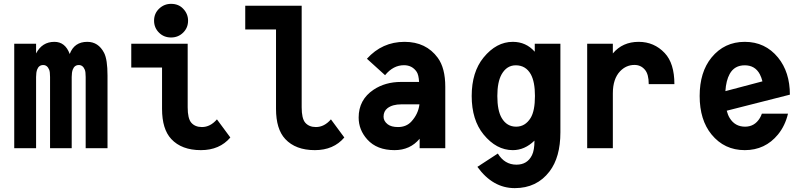

<svg xmlns="http://www.w3.org/2000/svg" viewBox="-20 -762 4142 987"><path d="M53.2 0V-537.1H165.5V-487.3Q196.3 -546.9 259.8 -546.9Q315.4 -546.9 338.4 -484.4Q361.8 -546.9 428.7 -546.9Q485.8 -546.9 515.1 -490.2Q532.7 -456.1 532.7 -373.5V0H420.4V-366.2Q420.4 -392.6 416 -403.3Q406.2 -427.7 385.3 -427.7Q362.8 -427.7 354 -404.3Q348.6 -389.6 348.6 -366.2V0H237.3V-366.2Q237.3 -392.6 232.9 -403.3Q223.1 -427.7 202.1 -427.7Q179.7 -427.7 170.9 -404.3Q165.5 -389.6 165.5 -366.2V0Z M1164.1 -55.2Q1108.9 9.8 1012.7 9.8Q913.6 9.8 860.4 -47.4Q813 -98.1 813 -202.6V-415H654.8V-537.1H944.8V-210.4Q944.8 -153.3 962.9 -131.8Q982.4 -108.9 1018.1 -108.9Q1061 -108.9 1095.2 -148.4ZM859.4 -742.2Q897.5 -742.2 920.9 -717.8Q946.8 -691.4 946.8 -655.8Q946.8 -619.1 921.4 -594.2Q896 -569.3 859.4 -569.3Q822.8 -569.3 798.3 -593.3Q772 -618.7 772 -655.8Q772 -692.9 798.3 -717.8Q824.2 -742.2 859.4 -742.2Z M1750 -55.2Q1694.8 9.8 1598.6 9.8Q1499.5 9.8 1446.3 -47.4Q1398.9 -98.1 1398.9 -202.6V-610.4H1240.7V-732.4H1530.8V-210.4Q1530.8 -153.3 1548.8 -131.8Q1568.4 -108.9 1604 -108.9Q1647 -108.9 1681.2 -148.4Z M2269 0H2137.2V-48.8Q2088.4 9.8 2008.3 9.8Q1917.5 9.8 1868.2 -44.9Q1823.7 -94.2 1823.7 -157.7Q1823.7 -249.5 1900.4 -300.8Q1960.4 -340.8 2041.5 -340.8H2134.3Q2132.3 -377.4 2122.1 -392.6Q2099.1 -426.8 2056.6 -426.8Q2001.5 -426.8 1959.5 -375.5L1866.2 -460Q1944.8 -546.9 2059.6 -546.9Q2170.4 -546.9 2230.5 -464.8Q2269 -412.1 2269 -315.9ZM2136.2 -225.6H2043Q1998 -225.6 1972.2 -206.1Q1951.7 -190.4 1951.7 -162.1Q1951.7 -139.6 1973.1 -123Q1991.7 -108.9 2025.9 -108.9Q2068.8 -108.9 2094.7 -137.2Q2130.4 -176.3 2136.2 -225.6Z M2631.3 -426.3Q2585 -426.3 2558.6 -379.9Q2536.6 -340.3 2536.6 -268.6Q2536.6 -193.4 2559.1 -155.3Q2585.4 -110.8 2633.3 -110.8Q2679.7 -110.8 2707.5 -155.3Q2730 -191.9 2730 -268.6Q2730 -341.8 2708.5 -380.4Q2682.6 -426.3 2631.3 -426.3ZM2860.8 -537.1V-82Q2860.8 46.4 2804.7 119.6Q2739.3 205.1 2626.2 205.1Q2513.2 205.1 2434.1 95.7L2539.1 27.3Q2574.2 84.5 2634.8 84.5Q2690.9 84.5 2714.8 35.6Q2727.5 9.8 2727.5 -39.1Q2677.2 9.8 2616.2 9.8Q2531.7 9.8 2465.8 -70.8Q2404.8 -145.5 2404.8 -268.6Q2404.8 -391.6 2465.8 -466.3Q2531.7 -546.9 2616.2 -546.9Q2684.1 -546.9 2729 -496.1V-537.1Z M2998.5 0V-537.1H3130.4V-487.3Q3180.2 -546.9 3263.2 -546.9Q3342.8 -546.9 3397 -489.3Q3446.8 -436.5 3446.8 -329.6H3314.9Q3314.9 -380.4 3295.4 -403.3Q3274.4 -428.2 3241.7 -428.2Q3198.7 -428.2 3167.5 -395.5Q3130.4 -356.4 3130.4 -282.2V0Z M4030.8 -177.7Q4016.1 -115.7 3979.5 -70.8Q3913.6 9.8 3808.6 9.8Q3703.6 9.8 3637.7 -70.8Q3576.7 -145.5 3576.7 -268.6Q3576.7 -391.6 3637.7 -466.3Q3703.6 -546.9 3808.6 -546.9Q3913.6 -546.9 3979.5 -466.3Q4040.5 -391.6 4040.5 -275.4L3715.8 -192.9Q3721.7 -170.4 3731 -155.3Q3758.3 -110.8 3810.1 -110.8Q3859.4 -110.8 3886.2 -155.3Q3892.1 -165 3896.5 -177.7ZM3709 -293.5 3899.4 -343.8Q3894.5 -363.8 3886.2 -379.9Q3861.8 -426.3 3808.6 -426.3Q3755.4 -426.3 3731 -381.8Q3712.4 -348.1 3709 -293.5Z"/></svg>

Font: Consola Mono
Style: Bold
Weight: 700
Monospace: yes
Designer: Wojciech Kalinowski "wmk69" (wmk69@o2.pl)
Foundry: Wojciech Kalinowski "wmk69" (wmk69@o2.pl)
Version: Version 2.1.0